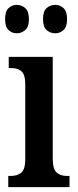

<svg xmlns="http://www.w3.org/2000/svg" viewBox="-20 -770 319 790"><path d="M14 0V-46H24Q51 -46 67.5 -59.5Q84 -73 84 -117V-421Q84 -463 68.5 -476.5Q53 -490 27 -490H16V-536H197V-119Q197 -74 213 -60Q229 -46 256 -46H266V0ZM208 -633Q187 -633 172 -646Q157 -659 157 -691Q157 -724 172 -737Q187 -750 208 -750Q226 -750 241 -737Q256 -724 256 -691Q256 -659 241 -646Q226 -633 208 -633ZM49 -633Q30 -633 15.5 -646Q1 -659 1 -691Q1 -724 15.5 -737Q30 -750 49 -750Q68 -750 83.5 -737Q99 -724 99 -691Q99 -659 83.5 -646Q68 -633 49 -633Z"/></svg>

Font: Noto Serif Khmer ExtraCondensed SemiBold
Style: Regular
Weight: 600
Width: 2
Designer: Danh Hong and the Monotype Design Team
Foundry: Monotype Imaging Inc.
Version: Version 2.004; ttfautohint (v1.8.4.7-5d5b)